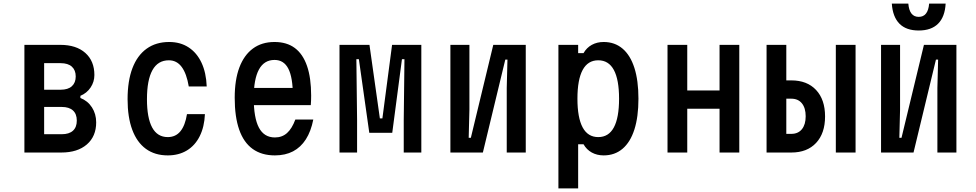

<svg xmlns="http://www.w3.org/2000/svg" viewBox="-20 -850 5440 1070"><path d="M116 0V-600H316Q405 -600 455.5 -555Q506 -510 506 -432Q506 -394 485 -362.5Q464 -331 428 -316V-304Q469 -288 492.5 -251.5Q516 -215 516 -168Q516 -90 464 -45Q412 0 322 0ZM226 -102H324Q365 -102 386.5 -121.5Q408 -141 408 -178Q408 -215 386.5 -234.5Q365 -254 324 -254H226ZM226 -350H318Q359 -350 380.5 -369.5Q402 -389 402 -424Q402 -459 380.5 -478.5Q359 -498 318 -498H226Z M915 16Q843 16 793 -20.5Q743 -57 717 -127Q691 -197 691 -297Q691 -399 718 -470Q745 -541 797 -578.5Q849 -616 923 -616Q985 -616 1031 -586Q1077 -556 1103 -500.5Q1129 -445 1132 -368H1032Q1020 -440 992.5 -477Q965 -514 921 -514Q860 -514 829.5 -459Q799 -404 799 -297Q799 -193 828 -139.5Q857 -86 915 -86Q959 -86 985.5 -118.5Q1012 -151 1022 -214H1122Q1119 -143 1093 -91Q1067 -39 1021.5 -11.5Q976 16 915 16Z M1366 -360H1650L1612 -317Q1612 -418 1587 -467Q1562 -516 1510 -516Q1452 -516 1423 -462.5Q1394 -409 1394 -305Q1394 -193 1423 -138.5Q1452 -84 1512 -84Q1552 -84 1579.5 -108.5Q1607 -133 1626 -184H1726Q1713 -118 1684.5 -73.5Q1656 -29 1613 -6.5Q1570 16 1512 16Q1438 16 1388 -20Q1338 -56 1313 -127.5Q1288 -199 1288 -305Q1288 -405 1314 -474Q1340 -543 1389.5 -579.5Q1439 -616 1510 -616Q1578 -616 1623 -582.5Q1668 -549 1691 -482.5Q1714 -416 1714 -317Q1714 -304 1713.5 -289.5Q1713 -275 1712 -264H1366Z M1872 0V-600H2039L2097 -190H2111L2165 -600H2328V0H2230V-180L2234 -520H2220L2166 -110H2038L1980 -520H1966L1970 -180V0Z M2490 0V-600H2596V-240L2592 -82H2604L2729 -600H2910V0H2804V-360L2808 -518H2796L2671 0Z M3092 200V-600H3202V-554H3232Q3249 -584 3278 -600Q3307 -616 3344 -616Q3406 -616 3449.5 -579Q3493 -542 3515.5 -471.5Q3538 -401 3538 -300Q3538 -199 3515.5 -128.5Q3493 -58 3449.5 -21Q3406 16 3344 16Q3307 16 3278 0Q3249 -16 3232 -46H3202V200ZM3314 -86Q3372 -86 3401 -140Q3430 -194 3430 -300Q3430 -406 3401 -460Q3372 -514 3314 -514Q3256 -514 3227 -460Q3198 -406 3198 -300Q3198 -194 3227 -140Q3256 -86 3314 -86Z M3700 0V-600H3810V-346H3990V-600H4100V0H3990V-244H3810V0Z M4252 0V-600H4362V-402H4390Q4478 -402 4528 -348.5Q4578 -295 4578 -201Q4578 -107 4528 -53.5Q4478 0 4390 0ZM4362 -104H4390Q4428 -104 4449 -130Q4470 -156 4470 -202Q4470 -248 4449 -274Q4428 -300 4390 -300H4362ZM4638 0V-600H4748V0Z M4890 0V-600H4996V-240L4992 -82H5004L5129 -600H5310V0H5204V-360L5208 -518H5196L5071 0ZM5042 -830Q5045 -793 5059.5 -774.5Q5074 -756 5100 -756Q5126 -756 5140.5 -774.5Q5155 -793 5158 -830H5250Q5246 -756 5208 -718Q5170 -680 5100 -680Q5030 -680 4992.5 -718Q4955 -756 4950 -830Z"/></svg>

Font: Martian Mono Condensed
Style: Regular
Weight: 400
Width: 3
Designer: Roman Shamin
Foundry: Evil Martians
Version: Version 1.000